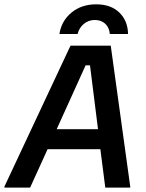

<svg xmlns="http://www.w3.org/2000/svg" viewBox="-52 -859 668 879"><path d="M-31.7 0V-5L270.8 -650H455L544.2 -5V0H430L407.5 -175.8H165.8L85.8 0ZM340 -560 207.5 -267.5H396.7L360 -560ZM220 -703.3Q229.2 -763.3 275 -801.2Q320.8 -839.2 388.3 -839.2Q455.8 -839.2 494.6 -801.2Q533.3 -763.3 534.2 -703.3H450.8Q448.3 -733.3 429.6 -750.4Q410.8 -767.5 382.5 -767.5Q352.5 -767.5 331.2 -749.2Q310 -730.8 303.3 -703.3Z"/></svg>

Font: Familjen Grotesk Medium
Style: Italic
Weight: 500
Italic angle: -9.46201°
Designer: Anders Wikstroem, Jonas Baeckman, Matilda Gysing, Kristian Moeller
Foundry: Familjen STHLM AB
Version: Version 2.002; ttfautohint (v1.8.4.7-5d5b)